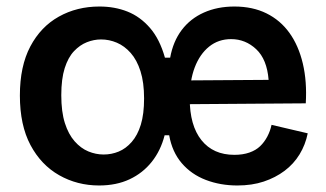

<svg xmlns="http://www.w3.org/2000/svg" viewBox="-20 -556 1000 589"><path d="M284 13Q217 13 161.5 -18.5Q106 -50 73.5 -111Q41 -172 41 -263Q41 -353 73 -413.5Q105 -474 160.5 -505Q216 -536 285 -536Q332 -536 371 -520.5Q410 -505 440 -470.5Q470 -436 486 -379H502Q511 -429 537.5 -464Q564 -499 605.5 -517.5Q647 -536 699 -536Q755 -536 797.5 -515Q840 -494 868 -455Q896 -416 909 -361Q922 -306 918 -239L504 -236V-309L804 -311Q799 -374 766 -405Q733 -436 689 -436Q650 -436 621.5 -413Q593 -390 577.5 -349.5Q562 -309 562 -254Q562 -171 598 -126Q634 -81 699 -81Q725 -81 745 -88Q765 -95 778 -107.5Q791 -120 800 -137Q809 -154 813 -173L924 -147Q917 -112 899 -82.5Q881 -53 853 -32Q825 -11 789 1Q753 13 708 13Q656 13 611.5 -4Q567 -21 537.5 -55.5Q508 -90 499 -141H485Q473 -94 445.5 -59.5Q418 -25 377.5 -6Q337 13 284 13ZM298 -82Q322 -82 344 -91Q366 -100 384 -120.5Q402 -141 412 -173.5Q422 -206 422 -254Q422 -303 411 -337.5Q400 -372 381 -393.5Q362 -415 338.5 -425Q315 -435 290 -435Q268 -435 246.5 -426.5Q225 -418 207 -399Q189 -380 178.5 -347Q168 -314 168 -264Q168 -213 179 -178.5Q190 -144 209 -122.5Q228 -101 251 -91.5Q274 -82 298 -82Z"/></svg>

Font: Bricolage Grotesque 17pt SemiBold
Style: Regular
Weight: 600
Version: Version 1.001;gftools[0.9.33.dev8+g029e19f]